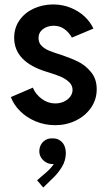

<svg xmlns="http://www.w3.org/2000/svg" viewBox="-20 -549 478 854"><path d="M28.3 -117.2 126 -159.2Q137.7 -130.4 165.3 -109.6Q192.9 -88.9 225.6 -88.9Q246.1 -88.9 263.9 -96.9Q281.7 -105 292.2 -118.9Q302.7 -132.8 302.7 -149.4Q302.7 -169.9 286.4 -184.8Q270 -199.7 248.8 -208.5Q227.5 -217.3 197.3 -226.6Q193.4 -227.5 190.2 -228.8Q187 -230 184.6 -230.5Q43.5 -274.4 43 -380.9Q43 -424.8 66.4 -458.5Q89.8 -492.2 129.2 -510.5Q168.5 -528.8 215.8 -529.3Q257.8 -529.3 293.9 -514.6Q330.1 -500 356 -475.8Q381.8 -451.7 395.5 -421.9L299.8 -381.8Q287.6 -403.8 267.6 -418.9Q247.6 -434.1 218.8 -434.6Q189.9 -434.1 170.7 -419.2Q151.4 -404.3 151.4 -379.9Q151.4 -358.9 164.8 -345.5Q178.2 -332 198.2 -323.7Q218.3 -315.4 255.9 -303.7Q296.4 -290 328.1 -274.4Q359.9 -258.8 385 -228.3Q410.2 -197.8 410.2 -152.3Q410.2 -106.4 384.8 -69.8Q359.4 -33.2 317.1 -12.7Q274.9 7.8 225.6 7.8Q179.7 7.8 139.2 -9Q98.6 -25.9 69.8 -54.4Q41 -83 28.3 -117.2ZM145 252.9 188 215.8Q210 195.8 219.2 180.2Q217.3 180.7 212.4 180.7Q198.7 180.7 185.3 173.3Q171.9 166 163.3 152.8Q154.8 139.6 154.8 123Q155.3 97.7 172.1 81.5Q189 65.4 212.4 66.4Q238.8 65.4 255.6 83Q272.5 100.6 272.9 131.8Q272.5 165.5 255.4 193.4Q238.3 221.2 217.3 241.2L172.4 285.2Z"/></svg>

Font: Reddit Sans Chocolate SemiBold
Style: Regular
Weight: 600
Designer: Stephen Hutchings
Foundry: Reddit
Version: Version 1.011